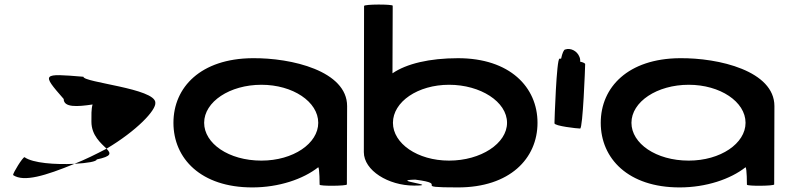

<svg xmlns="http://www.w3.org/2000/svg" viewBox="-20 -810 3431 838"><path d="M37 -46C84 -14 178 -43 305 -95C221 -91 123 -98 87 -124C79 -124 37 -56 37 -46ZM258 -378C258 -340 318 -344 384 -354C378 -333 379 -306 379 -279C379 -218 422 -184 445 -161C576 -239 662 -329 658 -362C658 -424 344 -450 344 -475C163 -490 160 -490 258 -378ZM305 -95C361 -98 402 -105 402 -114C468 -128 465 -140 445 -161C399 -137 353 -114 305 -95Z M737 -274C737 -118 857 8 1081 8C1197 8 1303 -28 1369 -80C1375 -76 1375 -4 1375 -4C1375 3 1494 2 1494 -5L1495 -347C1495 -500 1253 -558 1081 -556C857 -554 737 -430 737 -274ZM871 -274C871 -366 983 -440 1121 -440C1258 -440 1369 -366 1369 -274C1369 -184 1260 -109 1121 -109C978 -109 871 -184 871 -274Z M1568 -146C1568 -66 1675 0 1787 0C1908 0 1674 -23 1792 -26C1950 -6 1764 8 1979 8C2205 8 2326 -118 2326 -274C2326 -430 2205 -556 1979 -556C1855 -556 1754 -532 1693 -490L1694 -785C1694 -792 1569 -792 1569 -784ZM1695 -274C1695 -366 1804 -440 1940 -440C2077 -440 2193 -366 2193 -274C2193 -184 2079 -109 1940 -109C1802 -109 1695 -184 1695 -274Z M2400 -272C2400 -260 2499 -249 2512 -249C2524 -249 2534 -518 2534 -530C2534 -534 2525 -538 2512 -541C2513 -548 2512 -556 2508 -564C2498 -588 2470 -602 2447 -594C2441 -594 2434 -578 2429 -554H2422C2409 -554 2400 -284 2400 -272Z M2602 -274C2602 -118 2722 8 2946 8C3062 8 3168 -28 3234 -80C3240 -76 3240 -4 3240 -4C3240 3 3359 2 3359 -5L3360 -347C3360 -500 3118 -558 2946 -556C2722 -554 2602 -430 2602 -274ZM2736 -274C2736 -366 2848 -440 2986 -440C3123 -440 3234 -366 3234 -274C3234 -184 3125 -109 2986 -109C2843 -109 2736 -184 2736 -274Z"/></svg>

Font: Ampere
Style: SuExt
Weight: 400
Version: Version 1